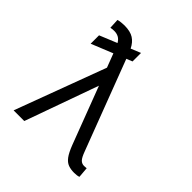

<svg xmlns="http://www.w3.org/2000/svg" viewBox="-201 -875 1022 1022"><g transform="rotate(45 310.0 -364.5)"><path d="M317.8 -695.7V-631.7L284.4 -618.3L476.2 -113.6Q488.6 -79.5 500.2 -67.6Q511.7 -55.8 528.4 -55.8Q532.7 -55.8 537.8 -56.3Q543 -56.8 547.2 -57.2L552.2 2.5Q538.7 7.5 517 7.5Q491.5 7.5 472.3 0.4Q453.1 -6.7 437.5 -27.5Q421.9 -48.3 405.9 -89.8L282.7 -414.1L134.6 0H54.3L245 -512.1L215.2 -590.2L93.4 -540.8V-604L192.1 -644.5Q181.5 -662.6 167.6 -670.1Q153.8 -677.6 136 -677.9Q130 -677.9 122 -677.4Q114 -676.8 107.6 -675.1L104.8 -731.2Q112.9 -734 127.5 -735.6Q142 -737.2 153.1 -737.2Q196.4 -736.9 221.4 -721.1Q246.4 -705.3 262.4 -672.9Z"/></g></svg>

Font: Inter Zeller Light
Style: Regular
Weight: 300
Designer: Rasmus Andersson; Joe Bland
Foundry: zeller
Version: Version 3.015;git-dec3a8cb1